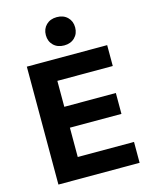

<svg xmlns="http://www.w3.org/2000/svg" viewBox="-135 -1016 863 1101"><g transform="rotate(-15 297.0 -465.0)"><path d="M248 -785.5Q224 -809 224 -846Q224 -883 248 -906.5Q272 -930 311 -930Q350 -930 374 -906.5Q398 -883 398 -846Q398 -809 374 -785.5Q350 -762 311 -762Q272 -762 248 -785.5ZM72 0V-700H549V-576H220V-422H526V-298H220V-124H554V0Z"/></g></svg>

Font: Post Grotesk Bold
Style: Bold
Weight: 700
Version: Version 1.0